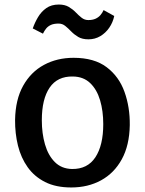

<svg xmlns="http://www.w3.org/2000/svg" viewBox="-20 -819 639 847"><path d="M294.5 8Q226.5 8 179 -16Q131.5 -40 102 -81.5Q72.5 -123 59.2 -176.8Q46 -230.5 46.5 -290Q48 -379.5 82 -440.5Q116 -501.5 174 -532.8Q232 -564 304.5 -564Q395.5 -564 450.2 -522.8Q505 -481.5 529.2 -413.8Q553.5 -346 552.5 -267Q551 -177.5 517.2 -116.2Q483.5 -55 425.8 -23.5Q368 8 294.5 8ZM297.5 -73.5Q366 -72.5 400.8 -125.2Q435.5 -178 435.5 -271.5Q435.5 -329.5 421.5 -376.8Q407.5 -424 377.8 -452.5Q348 -481 301.5 -481.5Q233.5 -483 199 -432.5Q164.5 -382 164.5 -288.5Q164.5 -230.5 178.5 -182Q192.5 -133.5 222 -104Q251.5 -74.5 297.5 -73.5ZM370 -645.5Q343 -645.5 325.2 -656Q307.5 -666.5 294.2 -680.2Q281 -694 268 -704.5Q255 -715 238.5 -715Q217.5 -715 204.5 -709Q191.5 -703 183.5 -693Q175.5 -683 169.5 -670.5L124.5 -693.5Q133.5 -719.5 147.8 -743.5Q162 -767.5 184.2 -783.2Q206.5 -799 239.5 -799Q265.5 -799 283 -788.8Q300.5 -778.5 313.8 -764.8Q327 -751 340 -740.8Q353 -730.5 369.5 -730.5Q388 -730.5 401 -736.2Q414 -742 422.8 -752Q431.5 -762 437 -774.5L484 -748.5Q478 -720 462 -696.8Q446 -673.5 422.5 -659.5Q399 -645.5 370 -645.5Z"/></svg>

Font: Tracken
Style: Regular
Weight: 400
Designer: Eben Sorkin
Foundry: Eben Sorkin
Version: Version 2.001